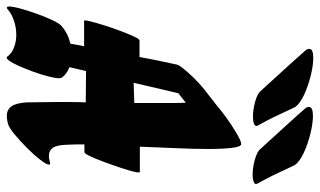

<svg xmlns="http://www.w3.org/2000/svg" viewBox="-236 -764 981 589"><g transform="rotate(90 254.5 -469.5)"><path d="M39 -167Q61 -187 94 -195Q97 -214 102 -237H24Q21 -237 25 -254Q29 -271 37 -296.5Q45 -322 54.5 -347.5Q64 -373 72 -390Q80 -407 84 -407H135Q140 -436 146 -464.5Q152 -493 158 -521Q160 -529 171.5 -543Q183 -557 199 -573.5Q215 -590 230 -602L231 -603L286 -646Q300 -658 319 -672Q344 -690 368.5 -704.5Q393 -719 402 -719Q410 -719 413.5 -691Q417 -663 417 -617Q417 -573 414.5 -518.5Q412 -464 410 -408H487Q491 -408 487 -391Q483 -374 474.5 -348.5Q466 -323 456.5 -297.5Q447 -272 439 -255Q431 -238 427 -238H403Q403 -225 403 -214L404 -184Q405 -153 413.5 -141Q422 -129 438 -129Q447 -129 457 -132Q465 -135 465 -129Q465 -122 450.5 -103Q436 -84 414.5 -62.5Q393 -41 372.5 -24Q352 -7 341 -4Q329 0 315 0Q296 0 286 -14.5Q276 -29 274 -62L273 -149Q273 -171 273 -194.5Q273 -218 274 -242L178 -243Q172 -216 166 -192Q187 -184 198 -169Q200 -165 200 -160Q200 -149 194.5 -127.5Q189 -106 180.5 -82.5Q172 -59 163 -38.5Q154 -18 146 -7Q138 4 134 -1Q124 -15 105.5 -22Q87 -29 67 -29Q45 -29 24 -22Q3 -15 -11 -3Q-14 0 -16 0Q-20 0 -20 -7Q-20 -19 -13.5 -42.5Q-7 -66 2.5 -92.5Q12 -119 22 -140Q32 -161 39 -167ZM276 -470Q276 -492 276 -512Q276 -532 275 -549L246 -526Q238 -492 230 -458Q222 -424 214 -389L276 -391Q276 -411 276 -431Q276 -451 276 -470ZM344 -772Q350 -763 341.5 -759Q333 -755 317 -755Q296 -755 271 -762Q246 -769 238 -780Q238 -780 226 -793Q214 -806 196 -826Q178 -846 159.5 -866Q141 -886 128.5 -900.5Q116 -915 114 -917Q110 -922 110 -928Q110 -940 138 -940Q160 -940 191 -932.5Q222 -925 249.5 -912.5Q277 -900 288 -885Q288 -885 295 -870.5Q302 -856 311.5 -835.5Q321 -815 330.5 -797Q340 -779 344 -772ZM522 -771Q528 -762 519.5 -758Q511 -754 495 -754Q474 -754 449 -761Q424 -768 416 -779Q416 -779 404 -792Q392 -805 374 -825Q356 -845 337.5 -865Q319 -885 306.5 -899.5Q294 -914 292 -916Q288 -921 288 -927Q288 -939 316 -939Q338 -939 369 -931.5Q400 -924 427.5 -911.5Q455 -899 466 -884Q466 -884 473 -869.5Q480 -855 489.5 -834.5Q499 -814 508.5 -796Q518 -778 522 -771Z"/></g></svg>

Font: Ga Maamli
Style: Regular
Weight: 400
Designer: Afotey Clement Nii Odai, Ama Asantewa Diaka, David Abbey-Thompson
Foundry: Sorkin Type Co.
Version: Version 1.000; ttfautohint (v1.8.4.7-5d5b)